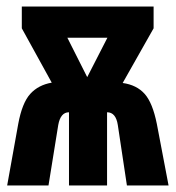

<svg xmlns="http://www.w3.org/2000/svg" viewBox="-20 -570 540 590"><path d="M2 0H129L159 -186Q166 -225 192 -225V0H309V-225Q336 -225 342 -186L370 0H498L462 -189Q449 -254 424.5 -281.5Q400 -309 357 -315L452 -483V-550H47V-483L139 -316Q98 -309 73 -281.5Q48 -254 36 -189ZM248 -333 187 -454H310Z"/></svg>

Font: Noto Sans Mono Condensed Extra
Style: Regular
Weight: 800
Width: 3
Designer: Monotype Design Team
Foundry: Monotype Imaging Inc.
Version: Version 1.900